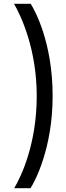

<svg xmlns="http://www.w3.org/2000/svg" viewBox="-20 -770 348 1014"><path d="M141 224C164 189 258 14 258 -263C258 -545 164 -716 142 -750H54C92 -685 174 -509 174 -263C174 -12 93 160 55 224Z"/></svg>

Font: Glacial Indifference
Style: Medium
Weight: 500
Version: Version 1.001